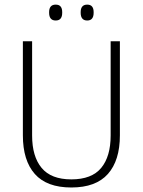

<svg xmlns="http://www.w3.org/2000/svg" viewBox="-20 -822 634 852"><path d="M296.5 10Q187.5 10 134.5 -50Q81.5 -110 81.5 -221.5V-639H122.5V-221Q122.5 -127.5 164.8 -76.8Q207 -26 296.5 -26Q387 -26 429 -76.8Q471 -127.5 471 -221V-639H512V-221.5Q512 -110 458.8 -50Q405.5 10 296.5 10ZM227 -731Q212.5 -731 205.2 -739.8Q198 -748.5 198 -765V-768.5Q198 -784.5 205.2 -793Q212.5 -801.5 227 -801.5Q242 -801.5 249 -793Q256 -784.5 256 -768.5V-765Q256 -748.5 249 -739.8Q242 -731 227 -731ZM367 -731Q352.5 -731 345.2 -739.8Q338 -748.5 338 -765V-768.5Q338 -784.5 345.2 -793Q352.5 -801.5 367 -801.5Q381.5 -801.5 388.5 -793Q395.5 -784.5 395.5 -768.5V-765Q395.5 -748.5 388.5 -739.8Q381.5 -731 367 -731Z"/></svg>

Font: Anek Tamil ExtraLight
Style: Regular
Weight: 250
Version: Version 1.003